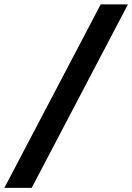

<svg xmlns="http://www.w3.org/2000/svg" viewBox="-82 -802 618 899"><path d="M517 -781.5 66.5 77.5H-61.5L389.5 -781.5Z"/></svg>

Font: Epilogue
Style: Bold Italic
Weight: 700
Italic angle: -12°
Designer: Tyler Finck
Foundry: Etcetera Type Co
Version: Version 2.111; ttfautohint (v1.8.3)